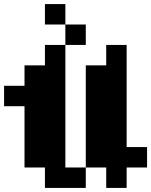

<svg xmlns="http://www.w3.org/2000/svg" viewBox="-20 -820 740 940"><path d="M300 -800V-700H200V-800ZM0 -300V-400H100V-500H200V-600H300V0H400V100H200V0H100V-300ZM300 -600V-700H400V-600ZM400 0V-500H500V-600H600V-100H700V0H600V100H500V0Z"/></svg>

Font: FT88 Gothique
Style: Regular
Weight: 400
Designer: Ange Degheest & Oriane Charvieux
Foundry: Velvetyne Type Foundry
Version: Version 1.000;FEAKit 1.0